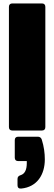

<svg xmlns="http://www.w3.org/2000/svg" viewBox="-20 -760 317 1118"><path d="M200 36H86C73 36 66 43 66 56V158C66 171 73 178 86 178H136V190C136 231 123 253 100 260C88 264 82 270 82 282V319C82 332 89 339 103 338C197 329 241 256 241 168C241 132 236 93 223 52C219 41 211 36 200 36ZM52 0H224C237 0 244 -7 244 -20V-720C244 -733 237 -740 224 -740H52C39 -740 32 -733 32 -720V-20C32 -7 39 0 52 0Z"/></svg>

Font: Malmofest Black-Rounded
Style: Regular
Weight: 800
Designer: Jonny Pinhorn (Poppins), Kolossal
Version: Version 1.004;Glyphs 3.1.2 (3151)